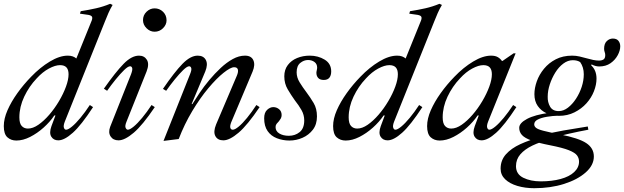

<svg xmlns="http://www.w3.org/2000/svg" viewBox="-23 -732 3286 1011"><path d="M63 8Q35 8 16 -9Q-3 -26 -3 -68Q-3 -107 16.5 -151.5Q36 -196 68.5 -241.5Q101 -287 141 -328Q188 -377 239.5 -408Q291 -439 334 -439Q349 -439 360 -435Q371 -431 379 -424L460 -624Q466 -640 459.5 -646.5Q453 -653 433 -655L398 -660L402 -673Q446 -680 483.5 -688.5Q521 -697 557 -712L570 -706Q558 -686 548 -663.5Q538 -641 530 -620L318 -91Q310 -70 313.5 -59.5Q317 -49 325 -49Q336 -49 356 -65.5Q376 -82 400.5 -111.5Q425 -141 450 -179L467 -168Q405 -73 360.5 -33Q316 7 284 7Q259 7 247 -12.5Q235 -32 248 -68L269 -124H263Q240 -90 206.5 -60Q173 -30 135.5 -11Q98 8 63 8ZM124 -55Q150 -55 179 -75Q208 -95 236.5 -128Q265 -161 288 -200Q311 -239 324.5 -276Q338 -313 338 -341Q338 -365 327 -377Q316 -389 293 -389Q268 -389 234.5 -371Q201 -353 170 -319Q130 -277 104.5 -223Q79 -169 79 -114Q79 -82 91.5 -68.5Q104 -55 124 -55Z M601 7Q573 7 559.5 -13.5Q546 -34 557 -64L667 -341Q676 -365 673 -374Q670 -383 662 -383Q651 -383 630.5 -363Q610 -343 586 -313.5Q562 -284 541 -254L524 -265Q586 -353 628 -396Q670 -439 709 -439Q737 -439 750.5 -417Q764 -395 749 -356L643 -91Q634 -69 638.5 -59Q643 -49 650 -49Q661 -49 681 -65.5Q701 -82 725.5 -111.5Q750 -141 775 -179L792 -168Q728 -73 681 -33Q634 7 601 7ZM791 -565Q767 -565 748.5 -583.5Q730 -602 730 -626Q730 -652 748.5 -670Q767 -688 791 -688Q817 -688 835.5 -670Q854 -652 854 -625Q854 -602 835.5 -583.5Q817 -565 791 -565Z M838 10 978 -342Q987 -364 984 -373.5Q981 -383 973 -383Q962 -383 941.5 -363Q921 -343 897 -313.5Q873 -284 852 -254L835 -264Q896 -353 938 -396Q980 -439 1018 -439Q1049 -439 1061 -416Q1073 -393 1058 -356L986 -184H990Q1006 -210 1028.5 -243.5Q1051 -277 1079.5 -311Q1108 -345 1139 -374Q1170 -403 1202.5 -421Q1235 -439 1267 -439Q1300 -439 1311 -415Q1322 -391 1307 -355L1194 -87Q1187 -68 1190 -58.5Q1193 -49 1203 -49Q1214 -49 1234 -65.5Q1254 -82 1278 -111.5Q1302 -141 1327 -179L1344 -168Q1280 -73 1233 -33Q1186 7 1153 7Q1123 7 1111 -15.5Q1099 -38 1115 -77L1224 -333Q1233 -354 1229.5 -366Q1226 -378 1210 -378Q1191 -378 1154 -348.5Q1117 -319 1073.5 -267Q1030 -215 989 -146.5Q948 -78 918 0Z M1501 8Q1466 8 1435 -4Q1404 -16 1386 -42Q1368 -68 1368 -109Q1368 -139 1383.5 -153.5Q1399 -168 1416 -168Q1433 -168 1446.5 -157Q1460 -146 1460 -126Q1460 -116 1455.5 -108Q1451 -100 1446 -94Q1439 -87 1433.5 -80Q1428 -73 1428 -63Q1428 -41 1448 -29Q1468 -17 1498 -17Q1531 -17 1555 -36.5Q1579 -56 1579 -98Q1579 -127 1564.5 -152.5Q1550 -178 1530 -203Q1510 -231 1492 -261.5Q1474 -292 1474 -330Q1474 -365 1492.5 -389.5Q1511 -414 1541.5 -426.5Q1572 -439 1608 -439Q1652 -439 1686.5 -418Q1721 -397 1721 -356Q1721 -335 1711.5 -323Q1702 -311 1682 -311Q1662 -311 1652.5 -321.5Q1643 -332 1643 -349Q1643 -351 1643.5 -354.5Q1644 -358 1645 -362Q1646 -366 1646.5 -370Q1647 -374 1647 -376Q1647 -395 1633 -405.5Q1619 -416 1599 -416Q1577 -416 1558 -400.5Q1539 -385 1539 -351Q1539 -324 1555 -298Q1571 -272 1590 -247Q1611 -219 1628.5 -189.5Q1646 -160 1646 -119Q1646 -77 1624.5 -49Q1603 -21 1570 -6.5Q1537 8 1501 8Z M1797 8Q1769 8 1750 -9Q1731 -26 1731 -68Q1731 -107 1750.5 -151.5Q1770 -196 1802.5 -241.5Q1835 -287 1875 -328Q1922 -377 1973.5 -408Q2025 -439 2068 -439Q2083 -439 2094 -435Q2105 -431 2113 -424L2194 -624Q2200 -640 2193.5 -646.5Q2187 -653 2167 -655L2132 -660L2136 -673Q2180 -680 2217.5 -688.5Q2255 -697 2291 -712L2304 -706Q2292 -686 2282 -663.5Q2272 -641 2264 -620L2052 -91Q2044 -70 2047.5 -59.5Q2051 -49 2059 -49Q2070 -49 2090 -65.5Q2110 -82 2134.5 -111.5Q2159 -141 2184 -179L2201 -168Q2139 -73 2094.5 -33Q2050 7 2018 7Q1993 7 1981 -12.5Q1969 -32 1982 -68L2003 -124H1997Q1974 -90 1940.5 -60Q1907 -30 1869.5 -11Q1832 8 1797 8ZM1858 -55Q1884 -55 1913 -75Q1942 -95 1970.5 -128Q1999 -161 2022 -200Q2045 -239 2058.5 -276Q2072 -313 2072 -341Q2072 -365 2061 -377Q2050 -389 2027 -389Q2002 -389 1968.5 -371Q1935 -353 1904 -319Q1864 -277 1838.5 -223Q1813 -169 1813 -114Q1813 -82 1825.5 -68.5Q1838 -55 1858 -55Z M2292 8Q2264 8 2245 -9Q2226 -26 2226 -68Q2226 -107 2245.5 -151.5Q2265 -196 2297.5 -241.5Q2330 -287 2370 -328Q2417 -377 2468.5 -408Q2520 -439 2563 -439Q2585 -439 2598.5 -431Q2612 -423 2620 -411H2623L2681 -451H2692L2547 -91Q2539 -70 2542.5 -59.5Q2546 -49 2554 -49Q2565 -49 2585 -65.5Q2605 -82 2629.5 -111.5Q2654 -141 2679 -179L2696 -168Q2634 -73 2589.5 -33Q2545 7 2513 7Q2488 7 2476 -12.5Q2464 -32 2477 -68L2498 -124H2492Q2469 -90 2435.5 -60Q2402 -30 2364.5 -11Q2327 8 2292 8ZM2353 -55Q2379 -55 2408 -75Q2437 -95 2465.5 -128Q2494 -161 2517 -200Q2540 -239 2553.5 -276Q2567 -313 2567 -341Q2567 -365 2556 -377Q2545 -389 2522 -389Q2497 -389 2463.5 -371Q2430 -353 2399 -319Q2359 -277 2333.5 -223Q2308 -169 2308 -114Q2308 -82 2320.5 -68.5Q2333 -55 2353 -55Z M2790 259Q2742 259 2701.5 247Q2661 235 2637 212Q2613 189 2613 156Q2613 112 2641 80.5Q2669 49 2717 27Q2765 5 2823 -10L2872 3Q2821 15 2780.5 34.5Q2740 54 2717 80.5Q2694 107 2694 143Q2694 185 2732.5 204Q2771 223 2824 223Q2883 223 2929 210.5Q2975 198 3000.5 174Q3026 150 3026 119Q3026 101 3015.5 86.5Q3005 72 2972.5 59Q2940 46 2874 33Q2812 21 2776 8Q2740 -5 2725.5 -21Q2711 -37 2711 -59Q2711 -84 2752.5 -106Q2794 -128 2870 -138L2919 -123Q2886 -122 2856.5 -117Q2827 -112 2808.5 -102.5Q2790 -93 2790 -77Q2790 -67 2799.5 -59Q2809 -51 2838 -43.5Q2867 -36 2926 -24Q3024 -5 3064 21.5Q3104 48 3104 92Q3104 138 3061 176Q3018 214 2947 236.5Q2876 259 2790 259ZM2871 -2 2822 -18Q2881 -34 2944.5 -45Q3008 -56 3072 -66L3075 -49Q3026 -40 2973 -28Q2920 -16 2871 -2ZM2919 -147Q2944 -147 2967.5 -165Q2991 -183 3010 -212Q3029 -241 3040 -274.5Q3051 -308 3051 -341Q3051 -378 3032 -405Q3017 -415 2993 -415Q2967 -415 2943 -397Q2919 -379 2901 -350Q2883 -321 2872 -287.5Q2861 -254 2861 -223Q2860 -194 2873.5 -170.5Q2887 -147 2919 -147ZM2920 -122Q2884 -122 2855 -135.5Q2826 -149 2808.5 -174Q2791 -199 2791 -236Q2791 -268 2803.5 -303.5Q2816 -339 2841.5 -370Q2867 -401 2904 -420Q2941 -439 2990 -439Q3010 -439 3029 -434.5Q3048 -430 3066 -425Q3083 -420 3100 -416.5Q3117 -413 3131 -413Q3146 -413 3155 -419Q3164 -425 3164 -442Q3164 -450 3161 -458Q3158 -466 3158 -475Q3158 -502 3172 -515.5Q3186 -529 3204 -529Q3224 -529 3233.5 -517Q3243 -505 3243 -488Q3243 -466 3229.5 -441Q3216 -416 3191.5 -399Q3167 -382 3132 -382Q3122 -382 3111.5 -385Q3101 -388 3092 -393L3090 -388Q3118 -362 3118 -318Q3118 -286 3104.5 -251.5Q3091 -217 3065 -188Q3039 -159 3002 -140.5Q2965 -122 2920 -122Z"/></svg>

Font: Ibarra Real Nova Medium
Style: Italic
Weight: 500
Italic angle: -22°
Designer: Jose Maria Ribagorda & Octavio Pardo
Foundry: Octavio Pardo
Version: Version 2.000